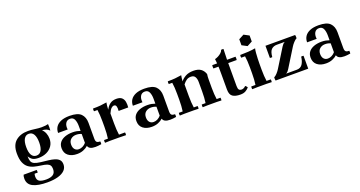

<svg xmlns="http://www.w3.org/2000/svg" viewBox="-47 -1454 4578 2444"><g transform="rotate(-20 2242.5 -232.0)"><path d="M270 -143Q313 -143 335.5 -180Q358 -217 358 -289Q358 -361 335.5 -399.5Q313 -438 270 -438Q227 -438 204.5 -399.5Q182 -361 182 -289Q182 -217 204.5 -180Q227 -143 270 -143ZM22 80Q22 62 24.5 49Q27 36 31 29H208Q212 47 208 66Q196 65 186.5 65Q177 65 167 65Q165 69 163 79Q161 89 161 103Q161 151 191.5 168Q222 185 282 185Q342 185 375 163Q408 141 408 89Q408 57 396 39Q384 21 356.5 11Q329 1 281 -5Q234 -11 191 -22Q148 -33 114.5 -58Q81 -83 61.5 -130Q42 -177 42 -254Q42 -368 105.5 -421.5Q169 -475 272 -475Q314 -475 364 -467.5Q414 -460 454 -460Q484 -460 507.5 -463Q531 -466 543 -470Q547 -430 543 -383Q521 -403 500 -411Q479 -419 444 -423Q470 -399 484 -364Q498 -329 498 -288Q498 -233 470 -192Q442 -151 394 -128.5Q346 -106 286 -106Q235 -106 208 -121Q181 -136 158 -173Q158 -131 168 -105Q178 -79 207 -66Q236 -53 292 -46Q343 -40 389.5 -35Q436 -30 473 -18.5Q510 -7 531.5 15.5Q553 38 553 79Q553 125 521.5 157.5Q490 190 430 207.5Q370 225 285 225Q158 225 90 191Q22 157 22 80Z M763 15Q690 15 645 -20Q600 -55 600 -121Q600 -170 626 -201.5Q652 -233 697 -249Q742 -265 798 -265Q831 -265 856 -260Q881 -255 903 -247V-205Q872 -220 831 -220Q789 -220 759.5 -195Q730 -170 730 -123Q730 -81 750.5 -58Q771 -35 805 -35Q832 -35 858 -48.5Q884 -62 903 -85L913 -40Q887 -16 849 -0.5Q811 15 763 15ZM1033 -309V-95Q1033 -58 1047.5 -46.5Q1062 -35 1093 -35Q1096 -17 1093 2Q1070 6 1049.5 8Q1029 10 1012 10Q969 10 944.5 -2.5Q920 -15 913 -40L903 -85V-314Q903 -365 887 -401.5Q871 -438 829 -438Q787 -438 767.5 -405Q748 -372 755 -320H625Q625 -366 647.5 -400.5Q670 -435 716.5 -455Q763 -475 834 -475Q945 -475 989 -430.5Q1033 -386 1033 -309Z M1144 2Q1140 -17 1144 -35H1196Q1201 -69 1203.5 -107Q1206 -145 1206 -190V-270Q1206 -359 1196 -423H1149Q1145 -442 1149 -460Q1207 -460 1248 -463.5Q1289 -467 1336 -475Q1332 -462 1330 -437.5Q1328 -413 1326 -380L1336 -325V-190Q1336 -145 1338.5 -107Q1341 -69 1346 -35H1428Q1432 -17 1428 2Q1371 0 1334.5 0Q1298 0 1271 0Q1244 0 1211.5 0Q1179 0 1144 2ZM1445 -320Q1449 -361 1441.5 -383Q1434 -405 1412 -405Q1393 -405 1374.5 -387.5Q1356 -370 1336 -325L1326 -380Q1350 -426 1383.5 -450.5Q1417 -475 1469 -475Q1519 -475 1543 -452.5Q1567 -430 1573 -395Q1579 -360 1575 -320Z M1776 15Q1703 15 1658 -20Q1613 -55 1613 -121Q1613 -170 1639 -201.5Q1665 -233 1710 -249Q1755 -265 1811 -265Q1844 -265 1869 -260Q1894 -255 1916 -247V-205Q1885 -220 1844 -220Q1802 -220 1772.5 -195Q1743 -170 1743 -123Q1743 -81 1763.5 -58Q1784 -35 1818 -35Q1845 -35 1871 -48.5Q1897 -62 1916 -85L1926 -40Q1900 -16 1862 -0.5Q1824 15 1776 15ZM2046 -309V-95Q2046 -58 2060.5 -46.5Q2075 -35 2106 -35Q2109 -17 2106 2Q2083 6 2062.5 8Q2042 10 2025 10Q1982 10 1957.5 -2.5Q1933 -15 1926 -40L1916 -85V-314Q1916 -365 1900 -401.5Q1884 -438 1842 -438Q1800 -438 1780.5 -405Q1761 -372 1768 -320H1638Q1638 -366 1660.5 -400.5Q1683 -435 1729.5 -455Q1776 -475 1847 -475Q1958 -475 2002 -430.5Q2046 -386 2046 -309Z M2157 2Q2153 -17 2157 -35H2209Q2214 -69 2216.5 -107Q2219 -145 2219 -190V-270Q2219 -359 2209 -423H2162Q2158 -442 2162 -460Q2220 -460 2261 -463.5Q2302 -467 2349 -475Q2345 -462 2343 -439.5Q2341 -417 2339 -395L2349 -350V-190Q2349 -145 2351.5 -107Q2354 -69 2359 -35H2411Q2415 -17 2411 2Q2377 0 2344 0Q2311 0 2284 0Q2257 0 2224.5 0Q2192 0 2157 2ZM2467 2Q2463 -17 2467 -35H2519Q2524 -69 2526.5 -107Q2529 -145 2529 -190V-318Q2529 -359 2513 -387Q2497 -415 2456 -415Q2421 -415 2396.5 -397.5Q2372 -380 2349 -350L2339 -395Q2361 -426 2404 -450.5Q2447 -475 2513 -475Q2575 -475 2611 -450Q2647 -425 2664 -376Q2661 -361 2660 -341Q2659 -321 2659 -306V-190Q2659 -145 2661.5 -107Q2664 -69 2669 -35H2721Q2725 -17 2721 2Q2687 0 2654 0Q2621 0 2594 0Q2567 0 2534.5 0Q2502 0 2467 2Z M2975 15Q2908 15 2871 -9.5Q2834 -34 2834 -104V-310Q2834 -345 2833.5 -380Q2833 -415 2831 -450Q2829 -485 2824 -520Q2846 -525 2870 -537.5Q2894 -550 2913 -567.5Q2932 -585 2937 -605Q2953 -608 2969 -605Q2965 -532 2964.5 -458Q2964 -384 2964 -310V-104Q2964 -67 2976 -53.5Q2988 -40 3010 -40Q3024 -40 3039 -47Q3054 -54 3067 -68Q3075 -63 3081.5 -55.5Q3088 -48 3093 -40Q3075 -18 3047 -1.5Q3019 15 2975 15ZM2764 -415Q2760 -438 2764 -460H3079Q3083 -438 3079 -415Z M3402 -35Q3406 -17 3402 2Q3368 0 3332.5 0Q3297 0 3270 0Q3243 0 3208 0Q3173 0 3138 2Q3134 -17 3138 -35H3195Q3200 -69 3202.5 -107Q3205 -145 3205 -190V-270Q3205 -359 3195 -423H3143Q3139 -442 3143 -460Q3201 -460 3252 -463.5Q3303 -467 3350 -475Q3344 -453 3341 -416Q3338 -379 3336.5 -339.5Q3335 -300 3335 -270V-190Q3335 -145 3337.5 -107Q3340 -69 3345 -35ZM3270 -689 3340 -652V-571L3270 -534L3200 -571V-652Z M3610 -37 3452 -44Q3472 -53 3495.5 -79Q3519 -105 3532 -127L3687 -377Q3696 -391 3706.5 -403Q3717 -415 3733 -423L3890 -415Q3871 -406 3847.5 -380.5Q3824 -355 3810 -332L3655 -82Q3646 -68 3636.5 -56.5Q3627 -45 3610 -37ZM3455 0Q3450 -22 3452 -44L3610 -37H3756Q3807 -37 3832.5 -75Q3858 -113 3865 -175Q3881 -178 3897 -175V0ZM3485 -295V-460H3887Q3889 -450 3890 -437.5Q3891 -425 3890 -415L3733 -423H3626Q3580 -423 3551.5 -396Q3523 -369 3517 -295Q3501 -292 3485 -295Z M4136 15Q4063 15 4018 -20Q3973 -55 3973 -121Q3973 -170 3999 -201.5Q4025 -233 4070 -249Q4115 -265 4171 -265Q4204 -265 4229 -260Q4254 -255 4276 -247V-205Q4245 -220 4204 -220Q4162 -220 4132.5 -195Q4103 -170 4103 -123Q4103 -81 4123.5 -58Q4144 -35 4178 -35Q4205 -35 4231 -48.5Q4257 -62 4276 -85L4286 -40Q4260 -16 4222 -0.5Q4184 15 4136 15ZM4406 -309V-95Q4406 -58 4420.5 -46.5Q4435 -35 4466 -35Q4469 -17 4466 2Q4443 6 4422.5 8Q4402 10 4385 10Q4342 10 4317.5 -2.5Q4293 -15 4286 -40L4276 -85V-314Q4276 -365 4260 -401.5Q4244 -438 4202 -438Q4160 -438 4140.5 -405Q4121 -372 4128 -320H3998Q3998 -366 4020.5 -400.5Q4043 -435 4089.5 -455Q4136 -475 4207 -475Q4318 -475 4362 -430.5Q4406 -386 4406 -309Z"/></g></svg>

Font: Poltawski Nowy
Style: Bold
Weight: 700
Designer: Adam Pótawski, Mateusz Machalski, Borys Kosmynka, Ania Wieluska
Foundry: Capitalics.wtf
Version: Version 1.001;gftools[0.9.25]